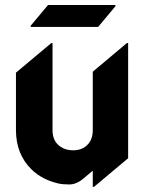

<svg xmlns="http://www.w3.org/2000/svg" viewBox="-20 -729 597 769"><path d="M172.4 -709H442.4V-704.1L373 -621.1H103V-626ZM356.4 19.5H351.6V-45.4L312 -12.2Q285.6 9.8 256.8 9.8Q231.4 9.8 213.9 5.9Q149.9 -8.8 107.9 -48.8Q43.9 -109.9 43.9 -208.5V-438L185.5 -556.6H190.4V-208.5Q190.4 -168.5 214.4 -147.5Q238.3 -127 272.5 -127Q307.6 -127 328.6 -147.5Q351.6 -168.9 351.6 -208.5V-441.9L488.3 -556.6H493.2V-95.2Z"/></svg>

Font: Gothica
Style: Bold
Weight: 700
Designer: Wojciech Kalinowski "wmk69" (wmk69@o2.pl)
Foundry: Wojciech Kalinowski "wmk69" (wmk69@o2.pl)
Version: Version 2.1.0; 2021-05-14